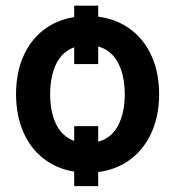

<svg xmlns="http://www.w3.org/2000/svg" viewBox="-20 -593 634 671"><path d="M323.2 -534.7Q388.2 -526.4 436.3 -490.5Q484.4 -454.6 510.3 -396.2Q536.1 -337.9 536.1 -263.7Q536.1 -189.9 510.3 -131.3Q484.4 -72.8 436.3 -36.4Q388.2 0 323.2 8.3V57.6H239.3V6.8Q176.8 -3.4 130.9 -39.8Q85 -76.2 60.5 -133.8Q36.1 -191.4 36.1 -263.7Q36.1 -336.4 60.5 -393.8Q85 -451.2 130.9 -487.3Q176.8 -523.4 239.3 -533.2V-573.2H323.2ZM323.2 -97.7Q369.6 -110.4 392.8 -154.5Q416 -198.7 416 -263.7Q416 -328.6 392.8 -373Q369.6 -417.5 323.2 -430.7V-369.1H239.3V-427.7Q196.8 -412.1 176 -368.7Q155.3 -325.2 155.3 -263.7Q155.3 -202.1 176 -159.2Q196.8 -116.2 239.3 -100.6V-152.3H323.2Z"/></svg>

Font: Pretendard SemiBold
Style: Regular
Weight: 600
Designer: Base glyphs from Inter by Rasmus Andersson; Hangeul glyphs from Noto Sans CJK(Source Han Sans) by Jang Soo-young and Kan
Foundry: Kil Hyung-jin
Version: Version 1.309